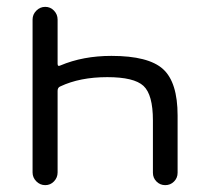

<svg xmlns="http://www.w3.org/2000/svg" viewBox="-20 -540 603 560"><path d="M75 -37V-483Q75 -498 86 -509Q97 -520 112 -520Q127 -520 137.5 -509Q148 -498 148 -483V-354Q148 -345 156 -349Q222 -377 305 -377Q413 -377 455.5 -338.5Q498 -300 498 -203V-36Q498 -21 487.5 -10.5Q477 0 462 0Q447 0 436.5 -10.5Q426 -21 426 -36V-189Q426 -264 398.5 -289.5Q371 -315 293 -315Q213 -315 156 -288Q148 -285 148 -275V-37Q148 -22 137.5 -11Q127 0 112 0Q97 0 86 -11Q75 -22 75 -37Z"/></svg>

Font: Rounded Mplus 1c
Style: Regular
Weight: 400
Version: Version 1.059.20150529